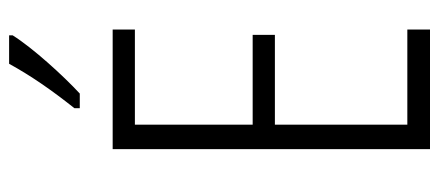

<svg xmlns="http://www.w3.org/2000/svg" viewBox="-298 -782 987 432"><g transform="rotate(-90 196.0 -566.5)"><path d="M332 -1032V-1040H268C241 -991 210 -946 168 -893V-881H201C241 -918 303 -986 332 -1032ZM345 -93V-144H131V-442H333V-492H131V-757H345V-807H76V-93Z"/></g></svg>

Font: Noto Sans Kannada UI ExtraCondensed Light
Style: Regular
Weight: 300
Width: 2
Designer: Jelle Bosma - Monotype Design Team
Foundry: Monotype Imaging Inc.
Version: Version 2.005